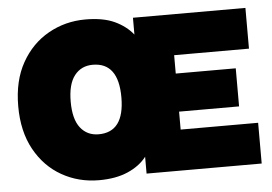

<svg xmlns="http://www.w3.org/2000/svg" viewBox="-51 -784 1224 864"><g transform="rotate(-5 561.0 -352.0)"><path d="M748 -184H1098V0H578V-76Q547 -36 493 -12.5Q439 11 363 11Q271 11 195 -32Q119 -75 74 -156.5Q29 -238 29 -352Q29 -467 74.5 -548Q120 -629 196.5 -672Q273 -715 364 -715Q444 -715 495.5 -691Q547 -667 578 -628V-704H1086V-520H748V-437H1019V-265H748ZM379 -195Q495 -195 495 -352Q495 -509 379 -509Q327 -509 296.5 -470Q266 -431 266 -352Q266 -273 296.5 -234Q327 -195 379 -195Z"/></g></svg>

Font: Prodigy Sans Black
Style: Regular
Weight: 900
Designer: Wei Huang
Foundry: Wei Huang
Version: Version 1.003; ttfautohint (v1.8.3)